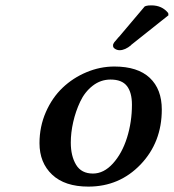

<svg xmlns="http://www.w3.org/2000/svg" viewBox="-20 -689 651 719"><path d="M408.2 -439.9Q495.6 -439.9 540.8 -397.5Q585.9 -355 585.9 -278.8Q585.9 -156.2 506.6 -73.2Q427.2 9.8 311 9.8Q222.7 9.8 175.3 -34.9Q127.9 -79.6 127.9 -152.8Q127.9 -214.8 151.6 -269Q175.3 -323.2 214.4 -360.4Q253.4 -397.5 304.2 -418.7Q355 -439.9 408.2 -439.9ZM394 -391.1Q356.9 -391.1 327.1 -367.9Q297.4 -344.7 280.3 -308.3Q263.2 -272 254.2 -232.2Q245.1 -192.4 245.1 -154.8Q245.1 -105 264.9 -72Q284.7 -39.1 328.1 -39.1Q368.7 -39.1 402.8 -76.7Q437 -114.3 455.6 -173.3Q474.1 -232.4 474.1 -296.9Q474.1 -342.8 455.3 -366.9Q436.5 -391.1 394 -391.1ZM522 -665 527.8 -667Q533.7 -668.9 546.9 -668.9Q586.9 -668.9 609.9 -640.1L610.8 -631.8L470.2 -520H471.2Q448.2 -501 428.2 -501Q418 -501 409.9 -506.6Q401.9 -512.2 403.8 -519H402.8Q402.8 -520 403.3 -521.2Q403.8 -522.5 404.1 -523.4Q404.3 -524.4 405 -525.6Q405.8 -526.9 406.2 -527.8Q406.7 -528.8 407.7 -530.3Q408.7 -531.7 409.4 -532.5Q410.2 -533.2 411.9 -535.2Q413.6 -537.1 414.6 -538.3Q415.5 -539.6 417.5 -542Q419.4 -544.4 420.9 -545.9Q421.4 -546.4 422.4 -547.9Q423.3 -549.3 423.8 -549.8V-548.8Q439.9 -567.9 472.9 -606.9Q505.9 -646 522 -665Z"/></svg>

Font: Linear Smooth
Style: Bold Italic
Weight: 700
Designer: Philipp H. Poll, Flanker
Foundry: Philipp H. Poll, reworked by Flanker
Version: Version 1.061 | FøM Fix